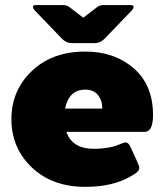

<svg xmlns="http://www.w3.org/2000/svg" viewBox="-20 -720 648 757"><path d="M308.3 -550H262.5Q241.7 -550 225 -566.7L116.7 -679.2Q110 -687.5 110 -692.5Q110 -700 120.8 -700H229.2Q243.3 -700 254.2 -691.7L308.3 -650L362.5 -691.7Q373.3 -700 387.5 -700H495.8Q506.7 -700 506.7 -692.5Q506.7 -687.5 500 -679.2L391.7 -566.7Q375 -550 354.2 -550ZM316.7 -516.7Q430.8 -516.7 507.1 -450.8Q583.3 -385 583.3 -266.7Q583.3 -200 550 -200H241.7Q265 -133.3 350 -133.3Q389.2 -133.3 425 -141.7Q438.3 -145 453.3 -151.7Q468.3 -158.3 475 -158.3Q487.5 -158.3 495.8 -137.5L520.8 -83.3Q529.2 -65 529.2 -58.3Q529.2 -55 528.3 -52.1Q527.5 -49.2 525 -46.7Q522.5 -44.2 520.8 -42.1Q519.2 -40 515 -37.1Q510.8 -34.2 509.2 -32.9Q507.5 -31.7 502.1 -28.8Q496.7 -25.8 495.8 -25Q425 16.7 316.7 16.7Q185.8 16.7 105.4 -60Q25 -136.7 25 -250Q25 -363.3 105.4 -440Q185.8 -516.7 316.7 -516.7ZM236.7 -291.7H383.3Q383.3 -325 365.8 -345.8Q348.3 -366.7 316.7 -366.7Q251.7 -366.7 236.7 -291.7Z"/></svg>

Font: BoonTook Mon
Style: Regular
Weight: 400
Designer: Sungsit Sawaiwan
Foundry: FontUni
Version: Version 3.0